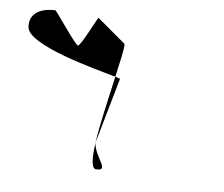

<svg xmlns="http://www.w3.org/2000/svg" viewBox="-104 -620 857 736"><g transform="rotate(10 324.0 -251.5)"><path d="M-36 -457C-25 -387 251 -342 325 -327C333 -390 341 -440 338 -457L223 -538C222 -546 174 -420 163 -420C152 -420 53 -546 54 -538C54 -538 -48 -538 -36 -457ZM294 -65C291 -6 295 35 313 35C370 35 300 -12 294 -65ZM294 -65 344 -322C344 -323 336 -325 325 -327C314 -244 298 -140 294 -65ZM294 -65Z"/></g></svg>

Font: Ampere
Style: SCRevIta
Weight: 400
Version: Version 1